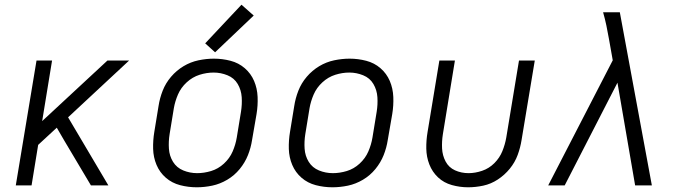

<svg xmlns="http://www.w3.org/2000/svg" viewBox="-20 -787 2920 815"><path d="M47 0H114L142 -172L221 -245L253 -190L366 0H440L269 -289L528 -530H436L159 -273L201 -530H135Z M815 8Q848 8 881 1Q914 -6 944.5 -24Q975 -42 997.5 -69.5Q1020 -97 1032.5 -128.5Q1045 -160 1050 -193L1069 -303Q1075 -339 1073.5 -375.5Q1072 -412 1058.5 -443.5Q1045 -475 1019 -497.5Q993 -520 958.5 -529Q924 -538 888 -538Q856 -538 822.5 -531Q789 -524 759 -506Q729 -488 706 -461Q683 -434 670.5 -402Q658 -370 653 -337L635 -227Q629 -191 630 -155Q631 -119 644.5 -87Q658 -55 684 -32.5Q710 -10 744.5 -1Q779 8 815 8ZM817 -52Q786 -52 758 -63.5Q730 -75 714.5 -100Q699 -125 697 -156Q695 -187 700 -218L718 -328Q723 -357 735.5 -386Q748 -415 772.5 -437.5Q797 -460 827 -469.5Q857 -479 887 -479Q917 -479 945.5 -467.5Q974 -456 989 -430.5Q1004 -405 1006 -374.5Q1008 -344 1003 -313L985 -203Q980 -173 967.5 -144Q955 -115 930.5 -92.5Q906 -70 876 -61Q846 -52 817 -52ZM893 -565 1057 -721 1005 -767 851 -603Z M1391 8Q1424 8 1457 1Q1490 -6 1520.5 -24Q1551 -42 1573.5 -69.5Q1596 -97 1608.5 -128.5Q1621 -160 1626 -193L1645 -303Q1651 -339 1649.5 -375.5Q1648 -412 1634.5 -443.5Q1621 -475 1595 -497.5Q1569 -520 1534.5 -529Q1500 -538 1464 -538Q1432 -538 1398.5 -531Q1365 -524 1335 -506Q1305 -488 1282 -461Q1259 -434 1246.5 -402Q1234 -370 1229 -337L1211 -227Q1205 -191 1206 -155Q1207 -119 1220.5 -87Q1234 -55 1260 -32.5Q1286 -10 1320.5 -1Q1355 8 1391 8ZM1393 -52Q1362 -52 1334 -63.5Q1306 -75 1290.5 -100Q1275 -125 1273 -156Q1271 -187 1276 -218L1294 -328Q1299 -357 1311.5 -386Q1324 -415 1348.5 -437.5Q1373 -460 1403 -469.5Q1433 -479 1463 -479Q1493 -479 1521.5 -467.5Q1550 -456 1565 -430.5Q1580 -405 1582 -374.5Q1584 -344 1579 -313L1561 -203Q1556 -173 1543.5 -144Q1531 -115 1506.5 -92.5Q1482 -70 1452 -61Q1422 -52 1393 -52Z M1967 8Q1999 8 2031.5 1Q2064 -6 2093 -25Q2122 -44 2144 -71Q2166 -98 2177.5 -129.5Q2189 -161 2194 -193L2250 -530H2183L2129 -203Q2124 -174 2112.5 -145.5Q2101 -117 2078.5 -94.5Q2056 -72 2026.5 -62Q1997 -52 1969 -52Q1938 -52 1911.5 -64Q1885 -76 1871.5 -101.5Q1858 -127 1856.5 -157Q1855 -187 1860 -218L1911 -530H1845L1795 -227Q1789 -192 1789.5 -156.5Q1790 -121 1802.5 -89Q1815 -57 1839.5 -34Q1864 -11 1898 -1.5Q1932 8 1967 8Z M2307 0H2377L2601 -436L2676 0H2747L2611 -735H2540Q2548 -707 2554 -678.5Q2560 -650 2565 -621L2581 -531Z"/></svg>

Font: Iosevka Sparkle Light Oblique
Style: Regular
Weight: 300
Italic angle: -9°
Designer: Belleve Invis
Foundry: Belleve Invis
Version: Version 4.5.0; ttfautohint (v1.8.3)